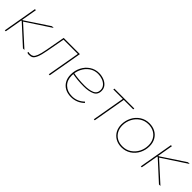

<svg xmlns="http://www.w3.org/2000/svg" viewBox="264 -1636 2754 2754"><g transform="rotate(45 1641.5 -259.0)"><path d="M141 -520H161L70 0H50ZM127 -266H108L111 -284H130L487 -520H522L137 -267V-282L448 0H418Z M506 -2 510 -21Q518 -18 526.5 -16.5Q535 -15 544 -15Q576 -15 596.5 -28.5Q617 -42 635 -87Q653 -132 670 -224L724 -520H1053L962 0H942L1030 -501H740L689 -224Q671 -124 650 -74.5Q629 -25 605 -10Q581 5 543 5Q533 5 523.5 3Q514 1 506 -2Z M1166 -220Q1166 -302 1201.5 -371.5Q1237 -441 1299.5 -482.5Q1362 -524 1440 -524Q1491 -524 1539 -506Q1587 -488 1617 -452.5Q1647 -417 1647 -367Q1647 -289 1582.5 -259.5Q1518 -230 1419 -230Q1288 -230 1182 -252L1184 -270Q1292 -248 1419 -248Q1508 -248 1568 -272.5Q1628 -297 1628 -366Q1628 -410 1600 -441.5Q1572 -473 1528 -489Q1484 -505 1438 -505Q1365 -505 1307.5 -465Q1250 -425 1218.5 -359.5Q1187 -294 1187 -220Q1187 -124 1245.5 -68Q1304 -12 1400 -12Q1454 -12 1501 -32Q1548 -52 1586 -90L1600 -76Q1558 -35 1507 -14Q1456 7 1397 7Q1328 7 1276 -20.5Q1224 -48 1195 -99.5Q1166 -151 1166 -220Z M1753 -520H2157L2154 -501H1750ZM1875 0H1855L1944 -510H1964Z M2186 -226Q2186 -304 2220.5 -373Q2255 -442 2318 -483.5Q2381 -525 2461 -525Q2531 -525 2584 -495.5Q2637 -466 2666 -413.5Q2695 -361 2695 -294Q2695 -214 2660 -145.5Q2625 -77 2562 -36Q2499 5 2419 5Q2350 5 2297.5 -24.5Q2245 -54 2215.5 -106.5Q2186 -159 2186 -226ZM2675 -292Q2675 -354 2648.5 -402.5Q2622 -451 2573 -478Q2524 -505 2460 -505Q2387 -505 2329 -466.5Q2271 -428 2238.5 -364.5Q2206 -301 2206 -228Q2206 -166 2232.5 -117.5Q2259 -69 2307.5 -42Q2356 -15 2420 -15Q2494 -15 2552 -53.5Q2610 -92 2642.5 -155.5Q2675 -219 2675 -292Z M2900 -520H2920L2829 0H2809ZM2886 -266H2867L2870 -284H2889L3246 -520H3281L2896 -267V-282L3207 0H3177Z"/></g></svg>

Font: Fixel Italic Variable Display Thin
Style: Italic
Weight: 100
Italic angle: -10°
Designer: AlfaBravo + MacPaw
Foundry: Kyrylo Tkachov, Marchela Mozhyna, Serhii Makarenko, Maria Weinstein, Zakhar Kryvoshyya
Version: Version 1.210;Glyphs 3.2 (3217)